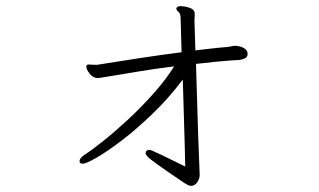

<svg xmlns="http://www.w3.org/2000/svg" viewBox="-20 -560 1040 625"><path d="M575 -301Q529 -240 476.5 -189.5Q424 -139 376 -102.5Q328 -66 294 -46.5Q260 -27 249 -27Q243 -27 240 -31Q239 -32 239 -36Q239 -45 255 -56Q280 -72 318 -102.5Q356 -133 398.5 -172.5Q441 -212 480.5 -256.5Q520 -301 547 -344Q483 -336 426 -326.5Q369 -317 321 -309Q314 -308 308.5 -307Q303 -306 298 -306Q283 -306 272 -320Q261 -334 261 -343Q261 -348 264 -349Q265 -350 270 -350Q274 -350 279 -349.5Q284 -349 291 -349Q293 -349 296 -349Q299 -349 302 -350Q370 -361 436 -371Q502 -381 571 -390Q570 -436 569 -464.5Q568 -493 568 -499Q568 -516 561 -521.5Q554 -527 554 -532Q554 -534 555 -535Q558 -540 569 -540Q579 -540 593 -536Q607 -532 611 -525Q614 -522 614 -512Q614 -508 613.5 -503Q613 -498 613 -493Q613 -488 614 -462Q615 -436 616 -396Q642 -399 667.5 -402Q693 -405 720 -407Q728 -408 734.5 -409.5Q741 -411 748 -411Q750 -411 759.5 -409Q769 -407 777.5 -401Q786 -395 786 -384Q786 -374 777 -370Q768 -366 760 -365Q723 -363 687.5 -359.5Q652 -356 618 -352Q620 -298 621.5 -237Q623 -176 625 -121.5Q627 -67 628.5 -31Q630 5 630 9Q630 22 622 33.5Q614 45 602 45Q596 45 590 41.5Q584 38 579 35Q520 -5 493.5 -24Q467 -43 460.5 -50Q454 -57 454 -61Q454 -72 467 -72Q469 -72 474.5 -70Q480 -68 504 -56.5Q528 -45 583 -18Q583 -36 581.5 -81Q580 -126 578.5 -184.5Q577 -243 575 -301Z"/></svg>

Font: Moon Stars Kai HW Light
Style: Regular
Weight: 300
Designer: GuiWonder
Version: Version 1.101